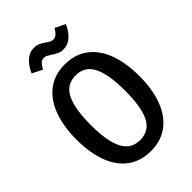

<svg xmlns="http://www.w3.org/2000/svg" viewBox="-270 -1032 1155 1155"><g transform="rotate(-45 307.5 -455.0)"><path d="M307.7 13.8Q220.5 13.8 160 -31Q99.5 -75.9 69 -158.2Q38.5 -240.5 38.5 -352.8Q38.5 -463.1 69.2 -546.4Q100 -629.7 160.5 -675.9Q221 -722.1 307.7 -722.1Q394.9 -722.1 455.4 -676.9Q515.9 -631.8 546.4 -549Q576.9 -466.2 576.9 -353.8Q576.9 -243.6 546.2 -160.8Q515.4 -77.9 454.9 -32.1Q394.4 13.8 307.7 13.8ZM307.7 -629.2Q230.8 -629.2 196.2 -561Q161.5 -492.8 161.5 -352.8Q161.5 -213.8 196.7 -146.4Q231.8 -79 307.7 -79Q385.1 -79 419.5 -146.4Q453.8 -213.8 453.8 -353.8Q453.8 -493.8 419.2 -561.5Q384.6 -629.2 307.7 -629.2ZM293.8 -819Q278.5 -829.2 268.7 -834.1Q259 -839 248.2 -839Q230.8 -839 219 -827.9Q207.2 -816.9 193.8 -792.3L129.2 -824.6Q148.7 -869.2 178.7 -896.7Q208.7 -924.1 247.2 -924.1Q269.2 -924.1 285.6 -916.7Q302.1 -909.2 321 -895.9Q335.9 -885.6 345.6 -880.8Q355.4 -875.9 366.2 -875.9Q381.5 -875.9 393.8 -886.4Q406.2 -896.9 420.5 -920.5L485.1 -888.7Q464.6 -842.1 434.4 -816.4Q404.1 -790.8 366.7 -790.8Q346.2 -790.8 330.5 -797.9Q314.9 -805.1 293.8 -819Z"/></g></svg>

Font: Fira Code Fixed Medium
Style: Regular
Weight: 500
Monospace: yes
Designer: Carrois Corporate, Edenspiekermann AG, Nikita Prokopov
Foundry: Carrois Corporate, Edenspiekermann AG, Nikita Prokopov
Version: Version 5.002